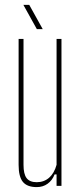

<svg xmlns="http://www.w3.org/2000/svg" viewBox="-20 -759 331 784"><path d="M130 5Q91 5 73.5 -16.2Q56 -37.5 56 -86V-600H76V-86Q76 -48 88.8 -31.5Q101.5 -15 130 -15Q159.5 -15 180.5 -33.2Q201.5 -51.5 211 -86V-600H231V0H211V-47H203Q193.5 -22.5 174.5 -8.8Q155.5 5 130 5ZM130.5 -640 75.5 -739H99.5L154.5 -640Z"/></svg>

Font: Big Shoulders Display Thin Thin
Style: Regular
Weight: 250
Version: Version 2.002